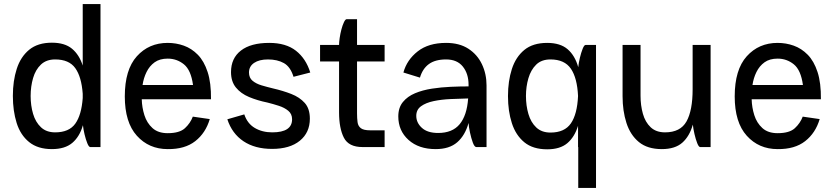

<svg xmlns="http://www.w3.org/2000/svg" viewBox="-20 -720 4088 940"><path d="M234 -511Q297 -511 332.5 -481.5Q368 -452 385 -399V-700H472V0H422Q415 0 407.5 -18.5Q400 -37 394 -62Q388 -87 386 -107Q370 -51 334 -20.5Q298 10 234 10Q165 10 122.5 -24.5Q80 -59 61.5 -118Q43 -177 43 -250V-251Q43 -324 62 -383Q81 -442 123 -476.5Q165 -511 234 -511ZM250 -429Q207 -429 180.5 -404Q154 -379 142 -338Q130 -297 130 -250Q130 -203 142 -162.5Q154 -122 180.5 -97Q207 -72 250 -72Q318 -72 348.5 -114.5Q379 -157 385 -240V-261Q379 -344 348.5 -386.5Q318 -429 250 -429Z M924 -149 1007 -137Q987 -69 936 -29Q885 11 801 10Q709 10 650 -55.5Q591 -121 591 -248Q591 -379 650 -444.5Q709 -510 801 -510Q842 -510 880 -496.5Q918 -483 948.5 -452Q979 -421 996.5 -367.5Q1014 -314 1013 -234H674Q675 -194 687 -156Q699 -118 726.5 -93Q754 -68 801 -68Q859 -68 885.5 -92.5Q912 -117 924 -149ZM801 -433Q762 -433 737 -415Q712 -397 697.5 -367.5Q683 -338 678 -304H925Q915 -377 880.5 -405Q846 -433 801 -433Z M1312 9Q1228 9 1172 -28.5Q1116 -66 1093 -136L1176 -160Q1191 -115 1227.5 -93.5Q1264 -72 1313 -72Q1410 -72 1410 -136Q1410 -162 1391.5 -177.5Q1373 -193 1345 -202Q1317 -211 1289 -218Q1240 -228 1199.5 -245Q1159 -262 1135 -291.5Q1111 -321 1111 -367Q1111 -435 1159.5 -472.5Q1208 -510 1298 -510Q1380 -510 1429 -471.5Q1478 -433 1499 -365L1417 -344Q1402 -393 1370 -411Q1338 -429 1292 -429Q1249 -429 1224 -412Q1199 -395 1199 -365Q1199 -339 1216.5 -324.5Q1234 -310 1261 -302Q1288 -294 1317 -287Q1365 -276 1406 -260Q1447 -244 1472 -216Q1497 -188 1497 -139Q1497 -71 1448 -31Q1399 9 1312 9Z M1547 -500H1640V-501Q1640 -513 1643 -534Q1646 -555 1651.5 -576Q1657 -597 1664 -611.5Q1671 -626 1677 -626H1728V-500H1863V-419H1728V-164Q1728 -141 1730.5 -122Q1733 -103 1746.5 -92.5Q1760 -82 1792 -82H1863V0H1755Q1687 0 1663.5 -46Q1640 -92 1640 -170V-419H1547Z M2036 -340 1955 -365Q1972 -427 2025 -468.5Q2078 -510 2164 -510Q2229 -510 2273 -481.5Q2317 -453 2339.5 -405.5Q2362 -358 2362 -302V0H2312Q2303 0 2295 -21.5Q2287 -43 2281 -71Q2275 -99 2274 -118Q2257 -57 2218.5 -23.5Q2180 10 2113 10Q2030 10 1980 -35Q1930 -80 1930 -150Q1930 -193 1952.5 -220.5Q1975 -248 2012 -263.5Q2049 -279 2094.5 -286Q2140 -293 2186.5 -295Q2233 -297 2274 -297V-305Q2274 -359 2246 -394Q2218 -429 2164 -429Q2111 -429 2080 -406.5Q2049 -384 2036 -340ZM2018 -153Q2018 -119 2045.5 -94Q2073 -69 2125 -69Q2195 -69 2230.5 -112Q2266 -155 2272 -238Q2230 -237 2185.5 -235Q2141 -233 2103 -225Q2065 -217 2041.5 -200Q2018 -183 2018 -153Z M2811 200V0H2810V-104Q2793 -49 2757.5 -19Q2722 11 2659 11Q2589 11 2547 -23.5Q2505 -58 2486 -117Q2467 -176 2467 -249V-250Q2467 -323 2486 -382Q2505 -441 2547 -475.5Q2589 -510 2659 -510Q2723 -510 2759 -479Q2795 -448 2811 -391Q2813 -412 2819 -437Q2825 -462 2832.5 -481Q2840 -500 2847 -500H2898V200ZM2675 -429Q2631 -429 2605 -403.5Q2579 -378 2567 -337Q2555 -296 2555 -250Q2555 -203 2567 -162Q2579 -121 2605.5 -96Q2632 -71 2675 -71Q2744 -71 2775 -116Q2806 -161 2810 -250Q2806 -338 2775 -383.5Q2744 -429 2675 -429Z M3116 -251Q3116 -204 3127.5 -163Q3139 -122 3165.5 -97Q3192 -72 3236 -72Q3311 -72 3341 -125.5Q3371 -179 3371 -283V-500H3459V0H3408Q3401 0 3393.5 -19Q3386 -38 3380 -64Q3374 -90 3372 -110Q3356 -53 3320.5 -21.5Q3285 10 3220 10Q3150 10 3108 -24.5Q3066 -59 3047 -118Q3028 -177 3028 -249V-500H3116Z M3910 -149 3993 -137Q3973 -69 3922 -29Q3871 11 3787 10Q3695 10 3636 -55.5Q3577 -121 3577 -248Q3577 -379 3636 -444.5Q3695 -510 3787 -510Q3828 -510 3866 -496.5Q3904 -483 3934.5 -452Q3965 -421 3982.5 -367.5Q4000 -314 3999 -234H3660Q3661 -194 3673 -156Q3685 -118 3712.5 -93Q3740 -68 3787 -68Q3845 -68 3871.5 -92.5Q3898 -117 3910 -149ZM3787 -433Q3748 -433 3723 -415Q3698 -397 3683.5 -367.5Q3669 -338 3664 -304H3911Q3901 -377 3866.5 -405Q3832 -433 3787 -433Z"/></svg>

Font: Haskoy Medium
Style: Regular
Weight: 500
Designer: Ertekin Erdin
Foundry: Ertekin Erdin
Version: Version 1.500; ttfautohint (v1.8.3)